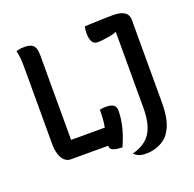

<svg xmlns="http://www.w3.org/2000/svg" viewBox="-141 -854 1133 1119"><g transform="rotate(-20 425.0 -294.5)"><path d="M154 0Q137 0 123 -10Q109 -20 100.5 -36.5Q92 -53 87.5 -73Q83 -93 83 -113Q83 -152 83 -191.5Q83 -231 83 -271Q83 -311 83 -351.5Q83 -392 83 -432Q83 -472 83 -513Q83 -554 83 -594Q83 -627 81 -651.5Q79 -676 73 -701Q81 -703 89 -705Q97 -707 106 -707.5Q115 -708 125 -708Q153 -708 168 -699.5Q183 -691 189 -674.5Q195 -658 195 -631Q195 -590 195 -547Q195 -504 195 -460.5Q195 -417 195 -373Q195 -329 195 -284Q195 -239 195 -195Q195 -151 195 -106H417Q432 -106 442.5 -99.5Q453 -93 459 -79.5Q465 -66 466.5 -46Q468 -26 466 0ZM413 -214Q419 -215 424.5 -216Q430 -217 436.5 -217.5Q443 -218 450 -218Q472 -218 485.5 -213.5Q499 -209 506 -199Q513 -189 513 -172Q513 -145 509 -118Q505 -91 498 -64Q491 -37 481.5 -11.5Q472 14 462 37Q435 37 418.5 33Q402 29 394.5 22Q387 15 387 4Q387 -20 393.5 -50.5Q400 -81 406.5 -121Q413 -161 413 -214ZM506 92Q559 78 591.5 50.5Q624 23 639.5 -23Q655 -69 655 -136Q655 -185 655 -236.5Q655 -288 655 -340Q655 -392 655 -443Q655 -494 655 -543Q655 -592 655 -637L676 -595L633 -621L669 -615Q656 -608 639 -603Q622 -598 604 -595Q586 -592 568.5 -590Q551 -588 537 -588Q513 -588 502.5 -606Q492 -624 492 -658Q492 -671 493 -682Q494 -693 496 -700Q509 -701 529.5 -702Q550 -703 573.5 -703.5Q597 -704 622 -705Q647 -706 668 -706Q709 -706 730 -697Q751 -688 759 -674Q767 -660 767 -642Q767 -603 767 -556.5Q767 -510 767 -457.5Q767 -405 767 -350.5Q767 -296 767 -240.5Q767 -185 767 -132Q767 -76 759.5 -38Q752 0 739.5 25Q727 50 712 67Q689 91 654.5 105Q620 119 580 119Q562 119 548 116Q534 113 524 106.5Q514 100 506 92Z"/></g></svg>

Font: Recursive Casual Medium
Style: Regular
Weight: 500
Version: Version 1.047